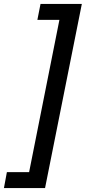

<svg xmlns="http://www.w3.org/2000/svg" viewBox="-91 -762 444 976"><path d="M138 194 325 -742H115L99 -661H211L57 113H-56L-71 194Z"/></svg>

Font: AWKNG-Font Medium
Style: Italic
Weight: 500
Italic angle: -11.3°
Designer: Awakening Church
Foundry: Awakening Church
Version: Version 1.700;PS 001.700;hotconv 1.0.88;makeotf.lib2.5.64775